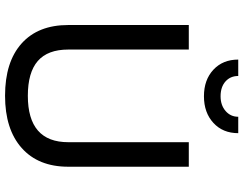

<svg xmlns="http://www.w3.org/2000/svg" viewBox="-120 -820 950 749"><g transform="rotate(90 354.5 -446.0)"><path d="M356 -767.1Q292 -767.1 252.4 -804Q212.9 -840.8 212.9 -900.9H276.9Q276.9 -870.1 298.3 -851.1Q319.8 -832 356 -832Q391.1 -832 413.6 -851.6Q436 -871.1 436 -900.9H500Q500 -840.8 460 -804Q419.9 -767.1 356 -767.1ZM354 8.8Q222.2 8.8 150.1 -55.7Q78.1 -120.1 78.1 -237.8V-708H173.8V-237.8Q173.8 -157.7 218.5 -118.9Q263.2 -80.1 354 -80.1Q535.2 -80.1 535.2 -237.8V-708H630.9V-237.8Q630.9 -121.1 557.9 -56.2Q484.9 8.8 354 8.8Z"/></g></svg>

Font: Sarala
Style: Regular
Weight: 400
Designer: Andres Torresi
Foundry: Huerta Tipografica
Version: Version 1.004;PS 001.003;hotconv 1.0.70;makeotf.lib2.5.58329